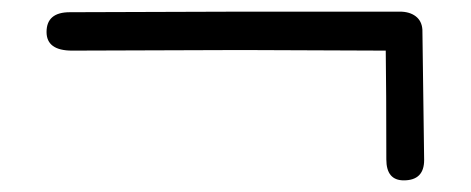

<svg xmlns="http://www.w3.org/2000/svg" viewBox="-20 -497 809 330"><path d="M644 -223Q644 -344 643 -410L395 -411L104 -410Q60 -410 60 -442Q60 -476 100 -476L401 -477H667Q684 -477 694.5 -469Q705 -461 706 -446L709 -222Q709 -187 674 -187Q644 -187 644 -223Z"/></svg>

Font: Mali
Style: Regular
Weight: 400
Version: Version 1.000; ttfautohint (v1.6)